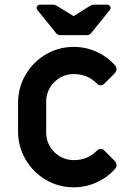

<svg xmlns="http://www.w3.org/2000/svg" viewBox="-20 -786 567 819"><path d="M57 -226V-347Q57 -412 89 -467Q121 -522 175.5 -554Q230 -586 295 -586Q345 -586 391 -565.5Q437 -545 470 -508Q477 -501 477 -492Q477 -481 468 -472L425 -429Q418 -422 409 -422Q400 -422 392 -431Q353 -470 295 -470Q246 -470 211.5 -435.5Q177 -401 177 -352V-221Q177 -172 211.5 -137.5Q246 -103 295 -103Q353 -103 392 -142Q400 -151 409 -151Q418 -151 425 -144L468 -101Q477 -92 477 -81Q477 -72 470 -65Q437 -28 391 -7.5Q345 13 295 13Q230 13 175.5 -19Q121 -51 89 -106Q57 -161 57 -226ZM219 -645 139 -744Q136 -749 136 -752Q136 -757 140 -761.5Q144 -766 150 -766H207Q213 -766 219 -763Q225 -760 231 -756L294 -717L356 -756Q362 -760 368 -763Q374 -766 380 -766H438Q444 -766 448 -761.5Q452 -757 452 -752Q452 -749 449 -744L369 -645Q362 -636 350 -636H238Q226 -636 219 -645Z"/></svg>

Font: Miriam Libre
Style: Bold
Weight: 700
Designer: Michal Sahar
Foundry: Hagilda
Version: Version 1.001